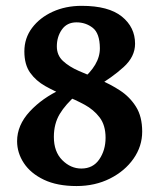

<svg xmlns="http://www.w3.org/2000/svg" viewBox="-20 -623 546 658"><path d="M467.3 -171.9Q467.3 -121.6 437.5 -79.1Q407.7 -36.6 356.7 -11Q305.7 14.6 242.2 14.6Q175.8 14.6 130.4 -7.1Q85 -28.8 61.8 -64Q38.6 -99.1 38.6 -139.2Q38.6 -193.8 81.8 -240.7Q125 -287.6 191.4 -317.9L244.1 -299.8Q204.6 -265.6 184.6 -232.2Q164.6 -198.7 164.6 -153.8Q164.6 -103 193.4 -74.2Q222.2 -45.4 258.8 -45.4Q298.8 -45.4 320.3 -76.9Q341.8 -108.4 341.8 -150.9Q341.8 -193.8 321.5 -220.5Q301.3 -247.1 269.8 -264.2Q238.3 -281.2 202.6 -295.7Q167 -310.1 135.3 -327.9Q103.5 -345.7 83.5 -373.5Q63.5 -401.4 63.5 -446.8Q63.5 -492.2 89.8 -527.3Q116.2 -562.5 160.6 -582.8Q205.1 -603 259.8 -603Q352.1 -603 397.5 -566.4Q442.9 -529.8 442.9 -473.1Q442.9 -428.7 403.6 -393.1Q364.3 -357.4 309.1 -325.2L256.3 -346.2Q322.8 -399.9 322.3 -458Q321.8 -508.8 297.9 -527.6Q273.9 -546.4 242.2 -546.4Q209.5 -546.4 192.1 -521.7Q174.8 -497.1 174.8 -463.9Q174.8 -433.6 195.8 -414.1Q216.8 -394.5 250.2 -379.9Q283.7 -365.2 321 -349.9Q358.4 -334.5 391.6 -312.7Q424.8 -291 446 -257.3Q467.3 -223.6 467.3 -171.9Z"/></svg>

Font: Gentium Plus
Style: Bold
Weight: 700
Designer: Victor Gaultney, Annie Olsen, Iska Routamaa, Becca Hirsbrunner
Foundry: SIL International
Version: Version 6.101